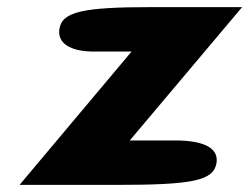

<svg xmlns="http://www.w3.org/2000/svg" viewBox="-20 -570 701 540"><path d="M147 -488C141 -449 177 -425 244 -425H350L35 -50H307C524 -50 581 -62 589 -112C595 -153 555 -175 472 -175H345C450 -300 556 -425 661 -550H408C212 -550 154 -537 147 -488Z"/></svg>

Font: Hussar Skorodowane
Style: Ky
Weight: 700
Foundry: Cannot Into Space Fonts
Version: Version 0.892